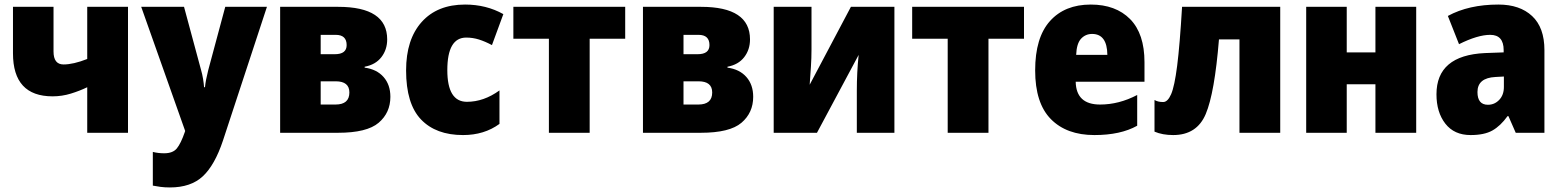

<svg xmlns="http://www.w3.org/2000/svg" viewBox="-20 -583 6857 843"><path d="M37 -553V-349Q37 -160 211 -160Q252 -160 291 -172Q330 -184 363 -200V0H542V-553H363V-324Q302 -300 259 -300Q215 -300 215 -357V-553Z M793 -8 791 -2Q774 47 756.5 68.5Q739 90 701 90Q674 90 651 84V232Q666 235 684.5 237.5Q703 240 726 240Q818 240 870.5 191Q923 142 959 34L1152 -553H969L894 -274Q883 -231 880 -200H876Q875 -216 871.5 -237Q868 -258 863 -275L788 -553H600Z M1465 -553H1210V0H1464Q1591 0 1642.5 -44Q1694 -88 1694 -158Q1694 -211 1664 -245Q1634 -279 1581 -286V-290Q1629 -299 1654.5 -332Q1680 -365 1680 -410Q1680 -553 1465 -553ZM1450 -345H1388V-430H1454Q1502 -430 1502 -385Q1502 -345 1450 -345ZM1453 -124H1388V-226H1454Q1514 -226 1514 -177Q1514 -124 1453 -124Z M2173 -39V-186Q2104 -136 2030 -136Q1944 -136 1944 -275Q1944 -418 2027 -418Q2056 -418 2083 -409.5Q2110 -401 2140 -385L2190 -521Q2115 -563 2022 -563Q1900 -563 1831.5 -486.5Q1763 -410 1763 -274Q1763 -127 1828.5 -58.5Q1894 10 2013 10Q2106 10 2173 -39Z M2725 -553H2234V-413H2390V0H2569V-413H2725Z M3058 -553H2803V0H3057Q3184 0 3235.5 -44Q3287 -88 3287 -158Q3287 -211 3257 -245Q3227 -279 3174 -286V-290Q3222 -299 3247.5 -332Q3273 -365 3273 -410Q3273 -553 3058 -553ZM3043 -345H2981V-430H3047Q3095 -430 3095 -385Q3095 -345 3043 -345ZM3046 -124H2981V-226H3047Q3107 -226 3107 -177Q3107 -124 3046 -124Z M3377 -553V0H3567L3750 -342Q3742 -265 3742 -185V0H3907V-553H3716L3535 -211Q3538 -254 3540.5 -291Q3543 -328 3543 -366V-553Z M4476 -553H3985V-413H4141V0H4320V-413H4476Z M4525 -274Q4525 -130 4594 -60Q4663 10 4785 10Q4900 10 4973 -31V-166Q4893 -124 4810 -124Q4705 -124 4703 -224H5005V-310Q5005 -435 4942 -499Q4879 -563 4769 -563Q4655 -563 4590 -490.5Q4525 -418 4525 -274ZM4842 -342H4705Q4707 -392 4726.5 -413Q4746 -434 4775 -434Q4841 -434 4842 -342Z M5601 -553H5170Q5160 -385 5148.5 -294.5Q5137 -204 5122 -169.5Q5107 -135 5087 -135Q5064 -135 5049 -144V-5Q5084 10 5131 10Q5235 10 5274 -82.5Q5313 -175 5332 -410H5422V0H5601Z M5715 -553V0H5893V-213H6019V0H6198V-553H6019V-353H5893V-553Z M6583 -201Q6583 -166 6562.5 -144.5Q6542 -123 6513 -123Q6467 -123 6467 -179Q6467 -241 6546 -245L6583 -247ZM6337 -513 6386 -389Q6468 -430 6523 -430Q6582 -430 6582 -363V-353L6500 -350Q6287 -340 6287 -169Q6287 -90 6326 -40Q6365 10 6437 10Q6497 10 6532.5 -10Q6568 -30 6599 -73H6603L6635 0H6761V-363Q6761 -462 6707 -512.5Q6653 -563 6559 -563Q6429 -563 6337 -513Z"/></svg>

Font: Noto Sans UI SemiCondensed Black
Style: Regular
Weight: 900
Width: 4
Designer: Monotype Design Team
Foundry: Monotype Imaging Inc.
Version: 1.001